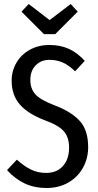

<svg xmlns="http://www.w3.org/2000/svg" viewBox="-20 -924 490 956"><path d="M402 -621 354 -569Q323 -599 293 -612.5Q263 -626 227 -626Q184 -626 157.5 -598.5Q131 -571 131 -526Q131 -482 156.5 -454Q182 -426 253 -399Q335 -368 377 -322Q419 -276 419 -191Q419 -136 393.5 -89.5Q368 -43 321 -15.5Q274 12 212 12Q150 12 102 -11Q54 -34 15 -77L64 -129Q99 -97 133.5 -80Q168 -63 210 -63Q262 -63 293 -97Q324 -131 324 -189Q324 -239 299 -269Q274 -299 206 -324Q119 -357 78.5 -404Q38 -451 38 -522Q38 -571 62 -612Q86 -653 129 -676.5Q172 -700 226 -700Q281 -700 323.5 -680.5Q366 -661 402 -621ZM332 -904 367 -866 255 -754H199L87 -866L123 -904L227 -824Z"/></svg>

Font: Fira Sans Extra Condensed
Style: Regular
Weight: 400
Width: 1
Designer: Carrois Corporate & Edenspiekermann AG
Foundry: Carrois Corporate GbR & Edenspiekermann AG
Version: Version 4.203